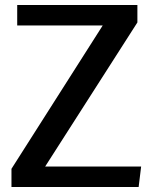

<svg xmlns="http://www.w3.org/2000/svg" viewBox="-20 -750 611 770"><path d="M49 -730H531V-660L161 -82H546L536 0H26V-73L392 -648H49Z"/></svg>

Font: Rosario SemiBold
Style: Regular
Weight: 600
Designer: Hector Gatti
Foundry: Omnibus Type
Version: Version 1.101; ttfautohint (v1.8.1.43-b0c9)